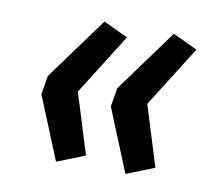

<svg xmlns="http://www.w3.org/2000/svg" viewBox="-52 -515 546 493"><g transform="rotate(10 220.5 -268.0)"><path d="M123 -80 56 -244 64 -293 183 -456 247 -426 147 -267 196 -109ZM304 -80 237 -244 245 -293 364 -456 428 -426 328 -267 377 -109Z"/></g></svg>

Font: Nunito Sans 10pt SemiCondensed SemiBold
Style: Italic
Weight: 600
Width: 4
Italic angle: -9°
Designer: Vernon Adams
Foundry: Vernon Adams
Version: Version 3.101;gftools[0.9.27]